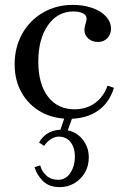

<svg xmlns="http://www.w3.org/2000/svg" viewBox="-20 -475 514 787"><path d="M264 12Q198 12 147.5 -16.5Q97 -45 68.5 -95.5Q40 -146 40 -211Q40 -281 71 -336.5Q102 -392 156.5 -423.5Q211 -455 278 -455Q322 -455 358 -442.5Q394 -430 414.5 -407.5Q435 -385 435 -357Q435 -334 420 -318.5Q405 -303 382 -303Q357 -303 341.5 -317.5Q326 -332 326 -352Q326 -357 327 -363Q328 -369 331 -379Q333 -386 334 -390Q335 -394 335 -398Q335 -413 319.5 -420.5Q304 -428 281 -428Q216 -428 176.5 -371.5Q137 -315 137 -222Q137 -131 176.5 -79Q216 -27 286 -27Q333 -27 368.5 -52Q404 -77 421 -124L447 -115Q428 -53 380.5 -20.5Q333 12 264 12ZM225 292Q180 292 154.5 265.5Q129 239 122 210L145 203Q150 226 169.5 244Q189 262 218 262Q250 262 268.5 233.5Q287 205 287 167Q287 131 269.5 108Q252 85 221 85Q205 85 188.5 95.5Q172 106 161 123L140 109Q156 81 182 68Q208 55 238 57Q269 58 292.5 73Q316 88 330 113.5Q344 139 344 169Q344 206 327.5 233.5Q311 261 284 276.5Q257 292 225 292ZM254 70 224 67 247 0H279Z"/></svg>

Font: Baskervville Medium
Style: Regular
Weight: 500
Version: Version 1.100